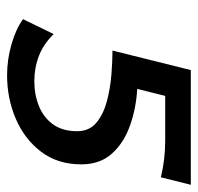

<svg xmlns="http://www.w3.org/2000/svg" viewBox="-28 -500 540 523"><g transform="rotate(90 241.5 -238.0)"><path d="M482.9 -488.3 462.4 -406.7Q413.6 -418.5 362.8 -418.5H240.7L221.7 -342.3Q273.9 -339.4 321 -322.8Q368.2 -306.2 397.7 -273.7Q427.2 -241.2 427.2 -189.9Q427.2 -126 393.1 -80.8Q358.9 -35.6 303.5 -11.7Q248 12.2 184.6 12.2Q141.6 12.2 100.1 0.2Q58.6 -11.7 31.7 -31.2L72.3 -114.7Q99.6 -86.9 131.8 -74.5Q164.1 -62 200.7 -62Q237.3 -62 268.3 -74.5Q299.3 -86.9 318.1 -112.8Q336.9 -138.7 336.9 -178.7Q336.9 -211.9 313.5 -231.2Q290 -250.5 254.9 -259.8Q219.7 -269 182.4 -272Q145 -274.9 117.2 -274.9L170.4 -488.3Z"/></g></svg>

Font: Andika
Style: Italic
Weight: 400
Italic angle: -14°
Designer: Victor Gaultney, Annie Olsen, Julie Remington, Don Collingsworth, Eric Hays, Becca Hirsbrunner
Foundry: SIL International
Version: Version 6.101